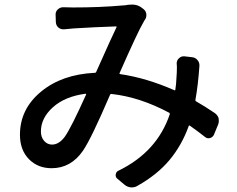

<svg xmlns="http://www.w3.org/2000/svg" viewBox="-20 -771 1040 841"><path d="M263.7 -171.9Q291 -210 357.4 -357.4Q357.4 -358.4 356.9 -359.4Q356.4 -360.4 354.5 -360.4Q264.6 -348.6 211.9 -301.3Q159.2 -253.9 159.2 -195.3Q159.2 -169.9 173.3 -153.8Q187.5 -137.7 208 -137.7Q238.3 -137.7 263.7 -171.9ZM919.9 -276.4Q932.6 -267.6 937.5 -253.9Q938.5 -247.1 938.5 -241.2Q938.5 -233.4 935.5 -225.6L917 -180.7Q911.1 -168.9 898.9 -166Q886.7 -163.1 877 -171.9Q845.7 -196.3 811.5 -220.7Q807.6 -222.7 806.6 -218.8Q776.4 -134.8 722.7 -70.3Q668.9 -5.9 582 43Q571.3 49.8 558.6 49.8Q555.7 49.8 552.7 49.8Q537.1 47.9 525.4 38.1L495.1 12.7Q485.4 5.9 486.8 -6.3Q488.3 -18.6 499 -23.4Q668 -105.5 723.6 -270.5Q724.6 -275.4 720.7 -277.3Q592.8 -345.7 468.8 -359.4Q463.9 -360.4 461.9 -355.5Q379.9 -164.1 343.8 -111.3Q291 -34.2 206.1 -34.2Q145.5 -34.2 106.4 -74.2Q67.4 -114.3 67.4 -180.7Q67.4 -293 159.2 -369.1Q251 -445.3 395.5 -452.1Q400.4 -452.1 401.4 -456.1Q473.6 -618.2 490.2 -651.4Q492.2 -655.3 487.3 -655.3Q395.5 -652.3 302.7 -646.5Q286.1 -645.5 260.7 -642.6Q246.1 -641.6 235.8 -650.4Q225.6 -659.2 224.6 -673.8L223.6 -706.1Q222.7 -719.7 232.9 -729.5Q243.2 -739.3 256.8 -739.3Q280.3 -738.3 299.8 -738.3Q418 -738.3 516.6 -747.1Q528.3 -747.1 541 -750Q549.8 -751 558.6 -751Q583 -751 600.6 -737.3L609.4 -730.5Q620.1 -721.7 621.1 -707.5Q622.1 -693.4 613.3 -682.6Q610.4 -676.8 607.4 -671.9Q584 -632.8 503.9 -451.2Q502 -447.3 506.8 -446.3Q621.1 -429.7 743.2 -376Q747.1 -374 748 -377.9Q752 -404.3 752.9 -429.7Q754.9 -453.1 754.9 -478.5Q754.9 -485.4 753.9 -493.2Q753.9 -506.8 764.2 -516.1Q774.4 -525.4 787.1 -524.4L820.3 -520.5Q835 -519.5 844.7 -508.3Q854.5 -497.1 853.5 -482.4Q847.7 -398.4 835.9 -333Q835 -329.1 838.9 -327.1Q875 -306.6 919.9 -276.4Z"/></svg>

Font: Gen Jyuu GothicL Medium
Style: Regular
Weight: 500
Designer: [Source Han Sans]
Ryoko NISHIZUKA  (kana & ideographs); Paul D. Hunt (Latin, Greek & Cyrillic); Wenlong ZHANG  (bopomofo
Version: Version 1.002.20150607